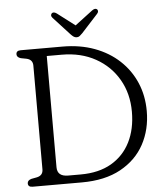

<svg xmlns="http://www.w3.org/2000/svg" viewBox="-59 -930 843 981"><g transform="rotate(-5 363.0 -439.0)"><path d="M45 -19Q45 -34.5 65.5 -40.5L94.5 -46Q126 -53 126 -84V-616Q126 -647 94.5 -654L65.5 -659.5Q45 -665.5 45 -681Q45 -700 68.5 -700H282Q372.5 -700 446.2 -672.8Q520 -645.5 573 -596Q626 -546.5 654.5 -480Q683 -413.5 683 -334.5Q683 -240 642 -164.2Q601 -88.5 520.2 -44.2Q439.5 0 321 0H68.5Q45 0 45 -19ZM319 -41Q411.5 -41 475.8 -78.2Q540 -115.5 573.5 -182.2Q607 -249 607 -337.5Q607 -430.5 565.2 -503Q523.5 -575.5 448.8 -617.2Q374 -659 275 -659H198.5V-88.5Q198.5 -41 254 -41ZM389 -759Q381 -751 374.8 -746Q368.5 -741 360 -741Q350.5 -741 343.8 -745.8Q337 -750.5 329 -759L244 -851.5Q238 -858.5 238.8 -864.8Q239.5 -871 243.5 -874.5Q253 -882 268.5 -871L359 -802L450 -871Q465.5 -882 475 -874.5Q479 -871.5 479.2 -864.8Q479.5 -858 473.5 -851.5Z"/></g></svg>

Font: Fraunces 72pt S100 Light
Style: Regular
Weight: 300
Version: Version 1.000; ttfautohint (v1.8.3)